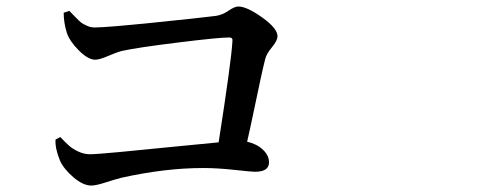

<svg xmlns="http://www.w3.org/2000/svg" viewBox="-20 -656 1540 599"><path d="M178.7 -616.2 196.3 -622.1Q199.2 -619.1 213.9 -604Q228.5 -588.9 233.9 -585Q239.3 -581.1 251 -575.7Q262.7 -570.3 275.4 -570.3Q310.5 -570.3 455.1 -585Q599.6 -599.6 653.3 -606.4Q673.8 -609.4 692.9 -622.6Q711.9 -635.7 723.6 -635.7Q750 -635.7 797.9 -601.6Q845.7 -567.4 845.7 -543Q845.7 -529.3 828.6 -508.8Q811.5 -488.3 807.6 -472.7Q801.8 -450.2 793 -409.7Q784.2 -369.1 772 -310.5Q759.8 -252 751 -213.9Q781.2 -207 800.3 -189Q819.3 -170.9 819.3 -149.4Q819.3 -120.1 775.4 -120.1Q764.6 -120.1 711.4 -126Q658.2 -131.8 613.3 -131.8Q496.1 -131.8 359.4 -101.6Q339.8 -96.7 309.6 -86.9Q279.3 -77.1 264.6 -77.1Q239.3 -77.1 209 -103Q178.7 -128.9 167 -155.3Q151.4 -193.4 153.3 -220.7L168 -228.5Q185.5 -210 196.3 -200.7Q207 -191.4 224.6 -183.1Q242.2 -174.8 260.7 -174.8Q279.3 -174.8 352.1 -181.6Q424.8 -188.5 521 -198.2Q617.2 -208 662.1 -211.9Q702.1 -468.8 705.1 -527.3Q707 -539.1 695.3 -539.1Q662.1 -539.1 535.6 -523.4Q409.2 -507.8 360.4 -497.1Q344.7 -493.2 317.4 -481.4Q290 -469.7 277.3 -469.7Q254.9 -469.7 226.1 -498.5Q197.3 -527.3 188.5 -553.7Q178.7 -585 178.7 -616.2Z"/></svg>

Font: Bpmf Zihi Serif SemiBold
Style: SemiBold
Weight: 600
Foundry: But Ko
Version: Version 1.320